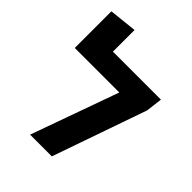

<svg xmlns="http://www.w3.org/2000/svg" viewBox="-216 -874 987 987"><g transform="rotate(45 278.0 -380.0)"><path d="M177.5 -602.8H526.5L515.5 -513.5L336.2 0H178.2L349.2 -477.5H25.5V-743.8L177.5 -760Z"/></g></svg>

Font: Noto Sans Hebrew Light
Style: Regular
Weight: 100
Version: Version 3.000